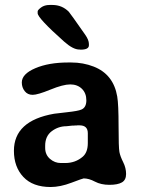

<svg xmlns="http://www.w3.org/2000/svg" viewBox="-20 -749 580 774"><path d="M271.5 -242.7Q249.5 -240.2 248.5 -240.2Q215.3 -240.2 188.7 -220.2Q162.1 -200.2 162.1 -161.6V-152.8Q162.1 -125.5 181.4 -108.6Q200.7 -91.8 225.1 -91.8H242.7Q284.2 -91.8 314 -117.7Q334 -135.3 334 -172.4V-211.9Q334 -243.7 300.8 -243.7H292L289.1 -243.2H283.2L277.3 -242.7ZM131.8 -695.8V-703.1Q131.8 -708.5 145.5 -718.8Q159.2 -729 179.7 -729H191.4Q230 -729 257.3 -701.7Q261.7 -697.3 323.2 -609.4Q338.4 -587.9 338.4 -571.8V-566.4Q338.4 -548.8 305.2 -548.8L302.2 -549.3H299.8Q274.4 -549.3 238.3 -581.5Q131.8 -676.3 131.8 -695.8ZM67.9 -416.5Q67.9 -450.7 122.1 -473.9Q176.3 -497.1 254.9 -497.1H267.1Q315.4 -497.1 357.9 -480.5Q437.5 -449.2 452.6 -359.9Q458 -328.1 458 -241Q458 -153.8 461.4 -136.2Q464.8 -118.7 476.6 -95.2Q488.3 -71.8 488.3 -47.6Q488.3 -23.4 471.4 -13.7Q454.6 -3.9 420.9 -3.9Q387.2 -3.9 362.8 -16.8Q338.4 -29.8 317.4 -29.8Q314 -29.8 268.3 -12.5Q222.7 4.9 184.1 4.9Q112.3 4.9 74.2 -35.6Q36.1 -76.2 36.1 -141.1Q36.1 -262.2 198.2 -290.5Q206.5 -292 250.2 -296.6Q293.9 -301.3 307.6 -307.1Q328.1 -315.4 328.1 -344.5Q328.1 -373.5 310.1 -391.1Q292 -408.7 263.2 -408.7Q234.4 -408.7 183.1 -387.7Q131.8 -366.7 111.6 -366.7Q91.3 -366.7 79.6 -381.6Q67.9 -396.5 67.9 -416.5Z"/></svg>

Font: Averia Libre
Style: Bold
Weight: 700
Version: Version 1.002